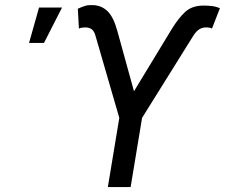

<svg xmlns="http://www.w3.org/2000/svg" viewBox="-20 -758 911 778"><path d="M417 0 463.4 -280.3 366.7 -613.8Q361.8 -631.3 351.8 -639.2Q341.8 -647 325.2 -647Q318.8 -647 311.3 -645.8Q303.7 -644.5 299.8 -642.1L295.4 -722.7Q313.5 -731 326.4 -734.6Q339.4 -738.3 357.4 -737.3Q392.1 -735.8 416 -712.4Q439.9 -689 455.1 -633.8L522.9 -388.2L675.3 -639.2Q703.6 -685.5 731.2 -710.4Q758.8 -735.4 804.7 -735.4Q822.8 -735.4 839.4 -733.4Q856 -731.4 871.1 -724.6L838.9 -642.1Q836.4 -644.5 829.3 -645.8Q822.3 -647 815.4 -647Q799.8 -647 787.4 -639.2Q774.9 -631.3 763.7 -613.8L555.7 -280.3L509.3 0ZM97.7 -584 138.2 -727.5H231.4L158.2 -584Z"/></svg>

Font: Inter 16pt
Style: Italic
Weight: 400
Italic angle: -9.3988°
Version: Version 4.001;git-66647c0bb